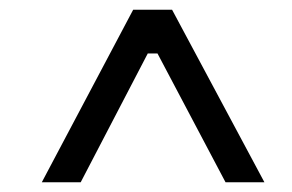

<svg xmlns="http://www.w3.org/2000/svg" viewBox="-20 -721 600 395"><path d="M66 -346H146L284 -611H304L444 -346H524L334 -701H254Z"/></svg>

Font: Fixel Display 20240404
Style: Italic
Weight: 400
Italic angle: -10°
Designer: AlfaBravo + MacPaw
Foundry: Kyrylo Tkachov, Marchela Mozhyna, Serhii Makarenko, Maria Weinstein, Zakhar Kryvoshyya
Version: Version 1.211;Glyphs 3.2 (3225)